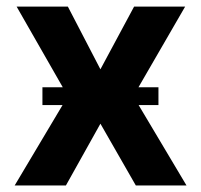

<svg xmlns="http://www.w3.org/2000/svg" viewBox="-20 -566 614 586"><path d="M187.1 -545.9 286.5 -354.5 389.3 -545.9H545.1L386.9 -272.5L549.2 0H394.5L286.5 -188.5L181.2 0H24.8L187.1 -272.5L30.7 -545.9ZM109.5 -245.3V-299.6H463.6V-245.3Z"/></svg>

Font: Inter
Style: Regular
Weight: 400
Designer: Rasmus Andersson
Foundry: rsms
Version: Version 4.000;git-8c9346024